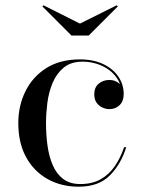

<svg xmlns="http://www.w3.org/2000/svg" viewBox="-20 -694 548 724"><path d="M276.5 10Q211 10 159.5 -18.8Q108 -47.5 78.5 -101.2Q49 -155 49 -230Q49 -295 75.8 -349.5Q102.5 -404 154.2 -437Q206 -470 281.5 -470Q332.5 -470 369.5 -452.2Q406.5 -434.5 426.5 -404.8Q446.5 -375 446.5 -339.5Q446.5 -312.5 431 -297.5Q415.5 -282.5 392.5 -282.5Q380 -282.5 366.8 -288.2Q353.5 -294 344.5 -306.2Q335.5 -318.5 335.5 -338.5Q335.5 -365 352.5 -378.8Q369.5 -392.5 392.5 -392.5Q414 -392.5 429.8 -379.2Q445.5 -366 445.5 -339.5H438.5Q438.5 -369 425.8 -391.5Q413 -414 391.8 -429.8Q370.5 -445.5 344.5 -453.5Q318.5 -461.5 291.5 -461.5Q247.5 -461.5 220.2 -439Q193 -416.5 178.2 -381Q163.5 -345.5 158.5 -305.5Q153.5 -265.5 153.5 -230Q153.5 -187 159 -146Q164.5 -105 178.5 -72Q192.5 -39 217.8 -19.5Q243 0 283 0Q327.5 0 359.5 -18Q391.5 -36 413 -67.5Q434.5 -99 448 -139H456Q436.5 -75.5 394.5 -32.8Q352.5 10 276.5 10ZM249.5 -560 139.5 -670 144 -674 281.5 -605 420 -674 424.5 -670 314.5 -560Z"/></svg>

Font: Bodoni Moda 28pt
Style: Regular
Weight: 400
Designer: Owen Earl
Foundry: indestructible type
Version: Version 2.005